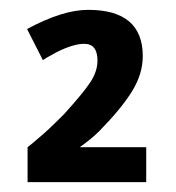

<svg xmlns="http://www.w3.org/2000/svg" viewBox="-20 -706 357 390"><path d="M159 -686Q270 -686 270 -592Q270 -556 248.5 -521Q227 -486 182 -440Q166 -424 142 -407H277V-336H36V-407Q44 -413 60 -427Q75 -439 110 -474Q149 -517 163.5 -539Q178 -561 178 -583Q178 -617 151 -617Q129 -617 95 -600Q71 -587 67 -584L35 -647Q107 -686 159 -686Z"/></svg>

Font: Amaranth
Style: Regular
Weight: 400
Designer: Gesine Todt
Foundry: Gesine Todt
Version: Version 1.000